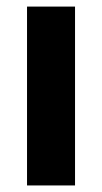

<svg xmlns="http://www.w3.org/2000/svg" viewBox="-20 -566 311 586"><path d="M62.5 -545.9H209V0H62.5Z"/></svg>

Font: Inter RS Variable
Style: Regular
Weight: 400
Designer: Rasmus Andersson (customised by Maria Ramos and Noel Pretorius)
Foundry: rsms
Version: Version 3.001;Glyphs 3.2.3 (3260)